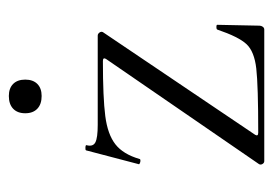

<svg xmlns="http://www.w3.org/2000/svg" viewBox="-114 -518 632 445"><g transform="rotate(-90 202.5 -296.0)"><path d="M288 -367Q292 -374 283 -374Q198 -374 155.5 -368.5Q113 -363 90 -345Q67 -327 56 -289Q56 -287 52 -287Q49 -287 46 -288.5Q43 -290 44 -291L76 -413Q77 -415 83 -414.5Q89 -414 88 -412Q84 -397 94.5 -391.5Q105 -386 135 -386H342Q346 -386 349 -382Q352 -378 350 -374L112 -21Q108 -14 117 -14Q226 -14 265.5 -18.5Q305 -23 322 -41Q339 -59 356 -109Q357 -111 362 -111Q367 -111 367 -109L365 -11Q365 -7 362.5 -3.5Q360 0 356 0H51Q47 0 44.5 -4Q42 -8 44 -12ZM162 -554Q162 -572 172.5 -582Q183 -592 202 -592Q220 -592 230 -582Q240 -572 240 -554Q240 -536 230 -526Q220 -516 202 -516Q183 -516 172.5 -526Q162 -536 162 -554Z"/></g></svg>

Font: Cormorant Infant Light
Style: Regular
Weight: 300
Designer: Christian Thalmann (Catharsis Fonts)
Version: Version 3.000